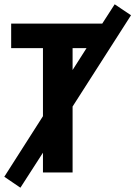

<svg xmlns="http://www.w3.org/2000/svg" viewBox="-24 -803 630 894"><path d="M71 71 -4 20 176 -262V-579H28V-693H452L510 -783L586 -732L314 -307V0H176V-92ZM314 -477 379 -579H314Z"/></svg>

Font: Ubuntu Sans Mono
Style: Bold
Weight: 700
Monospace: yes
Designer: Dalton Maag Ltd
Foundry: Dalton Maag Ltd
Version: Version 1.006